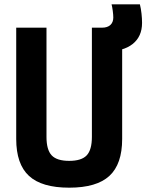

<svg xmlns="http://www.w3.org/2000/svg" viewBox="-20 -858 677 888"><path d="M300 10Q173 10 114 -44.5Q55 -99 55 -215V-730H195V-225Q195 -165 219 -139.5Q243 -114 300 -114Q357 -114 381 -139.5Q405 -165 405 -225V-730H545V-215Q545 -99 486 -44.5Q427 10 300 10ZM470 -620Q452 -620 432 -626L425 -730H452Q477 -730 490.5 -742.5Q504 -755 504 -777Q504 -789 501.5 -808Q499 -827 496 -838H627Q632 -818 634.5 -795Q637 -772 637 -752Q637 -689 593.5 -654.5Q550 -620 470 -620Z"/></svg>

Font: M PLUS Code Latin Expanded
Style: Bold
Weight: 700
Width: 7
Designer: Coji Morishita
Foundry: UNDERFOREST DESIGN
Version: Version 1.002; ttfautohint (v1.8.3)